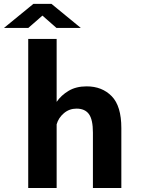

<svg xmlns="http://www.w3.org/2000/svg" viewBox="-45 -946 715 966"><path d="M97 0V-750H240V-433.5Q263 -467 300.5 -489.2Q338 -511.5 391 -511.5Q468.5 -511.5 517 -462Q565.5 -412.5 565.5 -301.5V0H422.5V-279Q422.5 -344 402.5 -371.8Q382.5 -399.5 340 -399.5Q303.5 -399.5 276.2 -376.2Q249 -353 240 -320.5V0ZM-25 -805.5 123 -926.5H214L361.5 -805.5H239L168.5 -867.5L97.5 -805.5Z"/></svg>

Font: Trispace SemiBold
Style: Regular
Weight: 600
Designer: Tyler Finck
Foundry: Etcetera Type Company
Version: Version 1.210; ttfautohint (v1.8.3)